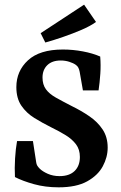

<svg xmlns="http://www.w3.org/2000/svg" viewBox="-20 -793 516 822"><path d="M441 -161Q441 -120 420 -81Q399 -42 353 -16.5Q307 9 231 9Q174 9 125.5 -4.5Q77 -18 44 -35Q42 -73 44.5 -114.5Q47 -156 53 -189H121L135 -98Q136 -90 139.5 -84Q143 -78 150 -71Q162 -59 184.5 -49Q207 -39 235 -39Q277 -39 299.5 -61Q322 -83 322 -121Q322 -153 305.5 -175Q289 -197 261.5 -214Q234 -231 199 -248Q161 -267 127 -288Q93 -309 71.5 -340.5Q50 -372 50 -420Q50 -489 100 -535Q150 -581 249 -581Q292 -581 334.5 -573Q377 -565 409 -551Q412 -515 409.5 -477.5Q407 -440 402 -406H335L321 -486Q319 -496 315.5 -503Q312 -510 305 -515Q294 -523 276.5 -528.5Q259 -534 240 -534Q203 -534 182.5 -514Q162 -494 162 -461Q162 -431 176.5 -411Q191 -391 219.5 -375Q248 -359 287 -339Q328 -319 363 -295Q398 -271 419.5 -238.5Q441 -206 441 -161ZM174 -611 154 -651 340 -773 391 -699Q366 -681 328.5 -665Q291 -649 250.5 -635Q210 -621 174 -611Z"/></svg>

Font: Rasa SemiBold
Style: Regular
Weight: 600
Designer: Anna Giedrys (Yrsa+Rasa design), David Brezina (Yrsa art-direction, Rasa art-direction, design)
Foundry: Rosetta Type Foundry
Version: Version 2.004